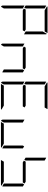

<svg xmlns="http://www.w3.org/2000/svg" viewBox="1520 -2560 1040 4120"><g transform="rotate(90 2040.0 -500.0)"><path d="M161 -735V-531L144 -502L99 -529V-959Q99 -968 101 -972L161 -938ZM717 -959V-500V-495L682 -515L671 -522L655 -531V-735V-897L707 -986Q717 -974 717 -959ZM631 -469H408H202L162 -492L185 -531H408H614L654 -508ZM202 -938 113 -990Q125 -1000 140 -1000H408H676Q686 -1000 690 -998L655 -938H408ZM126 -2Q99 -12 99 -41V-500V-505L139 -482L152 -474L161 -469V-265V-62Z M1488 -498 1533 -471V-41Q1533 -32 1531 -28L1471 -62V-265V-469ZM1447 -469H1224H1018L978 -492L1001 -531H1224H1430L1470 -508ZM942 -2Q915 -12 915 -41V-500V-505L955 -482L968 -474L977 -469V-265V-62Z M1793 -735V-531L1776 -502L1731 -529V-959Q1731 -968 1733 -972L1793 -938ZM2263 -469H2040H1834L1794 -492L1817 -531H2040H2246L2286 -508ZM1834 -938 1745 -990Q1757 -1000 1772 -1000H2040H2308Q2318 -1000 2322 -998L2287 -938H2040ZM2246 -62 2335 -10Q2323 0 2308 0H2040H1781L1817 -62H2040ZM1758 -2Q1731 -12 1731 -41V-500V-505L1771 -482L1784 -474L1793 -469V-265V-62Z M3120 -498 3165 -471V-41Q3165 -32 3163 -28L3103 -62V-265V-469ZM3062 -62 3151 -10Q3139 0 3124 0H2856H2597L2633 -62H2856ZM2574 -2Q2547 -12 2547 -41V-500V-505L2587 -482L2600 -474L2609 -469V-265V-62Z M3425 -735V-531L3408 -502L3363 -529V-959Q3363 -968 3365 -972L3425 -938ZM3936 -498 3981 -471V-41Q3981 -32 3979 -28L3919 -62V-265V-469ZM3895 -469H3672H3466L3426 -492L3449 -531H3672H3878L3918 -508ZM3878 -62 3967 -10Q3955 0 3940 0H3672H3413L3449 -62H3672Z"/></g></svg>

Font: DSEG7 Modern
Style: Light
Weight: 300
Designer: Keshikan(Twitter:@keshinomi_88pro)
Version: Version 0.46